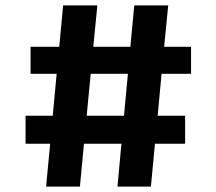

<svg xmlns="http://www.w3.org/2000/svg" viewBox="-20 -690 800 710"><path d="M686.5 -417H577.5L563 -262H664.5V-158.5H553L538 0H414.5L429 -158.5H290.5L275.5 0H150.5L165.5 -158.5H74.5V-262H175L189.5 -417H93V-517H199L213.5 -670H340L325 -517H462L476.5 -670H602L587 -517H686.5ZM300.5 -262H438.5L453 -417H315.5Z"/></svg>

Font: Koeln Type Sans
Style: Bold
Weight: 700
Designer: Eben Sorkin
Foundry: Eben Sorkin
Version: Version 2.001